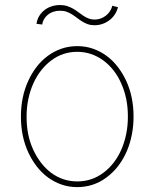

<svg xmlns="http://www.w3.org/2000/svg" viewBox="-20 -739 620 770"><path d="M63.9 -271.3Q63.9 -351.6 93.8 -415.8Q107.6 -446 127.3 -471.4Q147 -496.8 171.9 -515.1Q196.7 -533.4 226.4 -543.7Q256 -554 289.8 -554Q323.9 -554 353.5 -543.5Q383.2 -533 408 -514.6Q432.9 -496.1 452.4 -470.7Q471.9 -445.3 485.8 -415.5Q515.6 -351.6 515.6 -271.3Q515.6 -236.2 509.2 -201.5Q502.8 -166.9 489.5 -134.9Q476.2 -103 455.3 -75.1Q434.3 -47.2 405.2 -25.9Q354 11.4 289.8 11.4Q255.7 11.4 226 0.9Q196.4 -9.6 171.5 -28.1Q146.7 -46.5 127.1 -71.9Q107.6 -97.3 93.8 -127.1Q63.9 -191.1 63.9 -271.3ZM113.3 -138.5Q126.8 -109.4 145.1 -85.8Q163.4 -62.1 185.7 -45.6Q208.1 -29.1 234.4 -20.2Q260.7 -11.4 289.8 -11.4Q347.7 -11.4 393.8 -45.5Q416.9 -62.5 435.2 -85.9Q453.5 -109.4 466.3 -138.3Q479 -167.3 486 -200.8Q492.9 -234.4 492.9 -271.3Q492.9 -308.9 486.3 -341.4Q479.8 -373.9 466.3 -404.1Q453.5 -433.6 435 -457Q416.5 -480.5 393.8 -497Q371.1 -513.5 344.8 -522.4Q318.5 -531.2 289.8 -531.2Q232.2 -531.2 186.4 -497.2Q163.4 -480.1 144.9 -456.5Q126.4 -432.9 113.5 -403.9Q100.5 -375 93.6 -341.6Q86.6 -308.2 86.6 -271.3Q86.6 -233.7 93 -201.2Q99.4 -168.7 113.3 -138.5ZM220.2 -718.8Q236.9 -718.8 249.8 -714.5Q262.8 -710.2 274 -703.7Q285.2 -697.1 294.9 -689.6Q304.7 -682.2 314.6 -675.6Q324.6 -669 335.4 -664.8Q346.2 -660.5 359.4 -660.5Q371.8 -660.5 383.3 -664.6Q394.9 -668.7 404.3 -676Q413.7 -683.2 420.6 -693.5Q427.6 -703.8 430.4 -715.9L453.1 -710.2Q449.2 -694.2 440.3 -680.9Q431.5 -667.6 418.9 -658Q406.2 -648.4 391.2 -643.1Q376.1 -637.8 359.4 -637.8Q344.1 -637.8 332 -642Q320 -646.3 309.5 -652.9Q299 -659.4 289.4 -666.9Q279.8 -674.4 269.5 -680.9Q259.2 -687.5 247.3 -691.8Q235.4 -696 220.2 -696Q206.3 -696 194.1 -691.9Q181.8 -687.9 172.4 -680.4Q163 -672.9 157 -662.8Q150.9 -652.7 149.1 -640.6L126.4 -643.5Q128.9 -661.2 137.4 -675.1Q146 -688.9 158.6 -698.7Q171.2 -708.5 187.1 -713.6Q203.1 -718.8 220.2 -718.8Z"/></svg>

Font: Inter P Thin
Style: Regular
Weight: 100
Designer: Rasmus Andersson
Foundry: rsms
Version: Version 3.018;git-588b23468